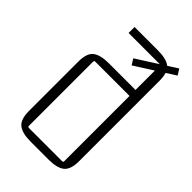

<svg xmlns="http://www.w3.org/2000/svg" viewBox="-209 -759 841 841"><g transform="rotate(45 211.0 -338.5)"><path d="M261 5H150Q98 5 74 -14Q50 -33 50 -85V-390Q50 -443 74 -461.5Q98 -480 150 -480H326L315 -469V-628Q315 -635 308 -635H117V-672H261Q314 -672 337.5 -653.5Q361 -635 361 -582V-85Q361 -33 337.5 -14Q314 5 261 5ZM96 -39Q96 -32 103 -32H308Q315 -32 315 -39V-453L325 -443H103Q96 -443 96 -436ZM401 -655 227 -544 210 -571 384 -682Z"/></g></svg>

Font: Gemunu Libre ExtraLight ExtraLight
Style: Regular
Weight: 250
Version: Version 1.100